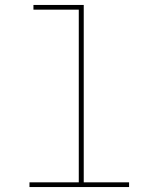

<svg xmlns="http://www.w3.org/2000/svg" viewBox="-20 -755 640 775"><path d="M99 0V-19H298V-716H115V-735H318V-19H501V0Z"/></svg>

Font: Iosevka HT Thin Extended
Style: Regular
Weight: 100
Width: 7
Monospace: yes
Designer: Belleve Invis
Foundry: Belleve Invis
Version: Version 32.3.0; ttfautohint (v1.8.4)